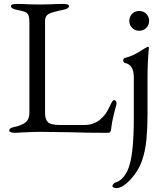

<svg xmlns="http://www.w3.org/2000/svg" viewBox="-20 -673 840 980"><path d="M27 0ZM27 -7Q27 -19 49 -24Q90 -32 110 -48Q130 -64 130 -96V-560Q130 -584 125 -595.5Q120 -607 108.5 -612Q97 -617 69 -622Q36 -628 36 -642Q36 -653 65 -653Q95 -653 127 -651L177 -650L237 -651Q275 -653 303 -653Q332 -653 332 -642Q332 -628 299 -622Q252 -613 231 -603Q210 -593 210 -567V-96Q210 -63 225 -49Q240 -35 287 -35H411Q436 -35 457 -43Q478 -51 489 -61Q509 -78 518.5 -91.5Q528 -105 541 -132Q545 -142 551 -152Q557 -162 563 -162Q569 -162 572 -156.5Q575 -151 575 -144L574 -139Q561 -91 555.5 -65.5Q550 -40 547 -12Q545 5 533 5Q426 5 336 2Q234 0 190 0Q159 0 114 2Q69 4 55 5Q42 5 34.5 1.5Q27 -2 27 -7ZM554 277Q554 272 558 267Q562 262 565 260Q606 250 631 197Q663 130 663 -69V-279Q663 -343 617 -352Q613 -353 611 -356.5Q609 -360 609 -365Q609 -369 611 -372.5Q613 -376 616 -377Q645 -384 667 -395.5Q689 -407 702.5 -416Q716 -425 720 -427Q732 -434 733 -434Q740 -434 740 -429Q733 -357 733 -275V-91Q733 -22 727.5 38.5Q722 99 703 152Q691 185 668 216.5Q645 248 620 267.5Q595 287 575 287Q568 287 561 284.5Q554 282 554 277ZM640 -566Q640 -588 654.5 -602.5Q669 -617 690 -617Q712 -617 726.5 -602.5Q741 -588 741 -566Q741 -545 726.5 -530.5Q712 -516 690 -516Q669 -516 654.5 -530.5Q640 -545 640 -566Z"/></svg>

Font: EB Garamond
Style: Regular
Weight: 400
Designer: Georg Duffner and Octavio Pardo
Foundry: Georg Duffner
Version: Version 1.000; ttfautohint (v1.6)